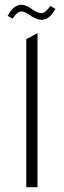

<svg xmlns="http://www.w3.org/2000/svg" viewBox="-20 -784 267 804"><path d="M212 -747Q187 -701 154 -701Q131 -701 100 -724Q82 -736 71 -736Q52 -736 33 -706L12 -718Q37 -764 70 -764Q89 -764 115 -745Q137 -729 153 -729Q170 -729 191 -759ZM90 0V-620L137 -645V0Z"/></svg>

Font: Tajawal Light
Style: Regular
Weight: 300
Designer: Boutros Fonts
Foundry: Created by Boutros International 2017
Version: Version 1.700